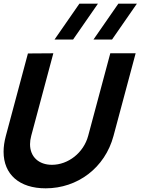

<svg xmlns="http://www.w3.org/2000/svg" viewBox="-20 -1010 766 1045"><path d="M377.9 -795 513.1 -990H412.1L276.9 -795ZM589.9 -795 725.1 -990H624.1L488.9 -795ZM228.4 15C402.4 15 551.4 -97 597.7 -270L718.3 -720H580.3L460 -271C435.1 -178 350.7 -113 262.7 -113C191.5 -113 143.5 -156.1 143.5 -224.9C143.5 -239.2 145.6 -254.6 150 -271L270.3 -720L132 -719L11.7 -270C3.5 -239.4 -0.5 -210.6 -0.5 -184.1C-0.5 -60.8 85.2 15 228.4 15Z"/></svg>

Font: Manrope
Style: ExtraBoldItalic
Weight: 800
Italic angle: -15°
Designer: Mikhail Sharanda
Foundry: Mikhail Sharanda
Version: Version 4.502;hotconv 1.0.109;makeotfexe 2.5.65596